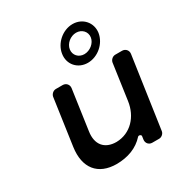

<svg xmlns="http://www.w3.org/2000/svg" viewBox="-185 -938 1023 1078"><g transform="rotate(-30 326.5 -398.5)"><path d="M405 -569C470 -569 530 -621 540 -685C549 -748 503 -801 438 -801C373 -801 313 -748 304 -685C294 -621 340 -569 405 -569ZM431 -749C468 -749 495 -720 490 -685C485 -650 449 -621 412 -621C375 -621 349 -650 354 -685C359 -720 394 -749 431 -749ZM604 -532H560C543 -532 528 -518 525 -502L492 -270C479 -177 414 -106 322 -104C245 -104 205 -153 217 -233L254 -492C257 -514 241 -532 219 -532H175C158 -532 143 -518 140 -502L97 -201C79 -74 140 4 262 4C334 3 396 -19 441 -69C448 -76 463 -70 462 -61L459 -40C456 -18 471 0 493 0H538C554 0 570 -14 572 -30L639 -492C642 -514 626 -532 604 -532Z"/></g></svg>

Font: Trueno
Style: RoundIt
Weight: 400
Designer: Julieta Ulanovsky, Jasper
Foundry: Julieta Ulanovsky, Cannot Into Space Fonts
Version: Version 3.001